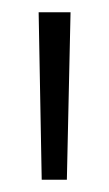

<svg xmlns="http://www.w3.org/2000/svg" viewBox="-20 -720 177 313"><path d="M48 -427 43 -700H95L89 -427Z"/></svg>

Font: Georama Condensed Light
Style: Regular
Weight: 300
Width: 3
Designer: Jean-Baptiste Levee
Foundry: Production Type
Version: Version 1.000